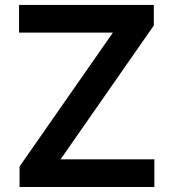

<svg xmlns="http://www.w3.org/2000/svg" viewBox="-20 -747 693 767"><path d="M58.2 0H596.6V-110.4H221.9L594.5 -645.2V-727.3H56.1V-616.8H431.1L58.2 -82Z"/></svg>

Font: Margiela Sans Semi Bold
Style: Regular
Weight: 600
Designer: Stefan Endress, Andreas Faust
Version: Version 1.100;FEAKit 1.0